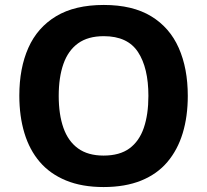

<svg xmlns="http://www.w3.org/2000/svg" viewBox="-20 -745 836 775"><path d="M738 -358Q738 -275 717.5 -207.5Q697 -140 655.5 -91Q614 -42 549.5 -16Q485 10 398 10Q311 10 246.5 -16.5Q182 -43 140.5 -91.5Q99 -140 78.5 -208Q58 -276 58 -359Q58 -470 94.5 -552Q131 -634 206.5 -679.5Q282 -725 399 -725Q515 -725 590 -679.5Q665 -634 701.5 -551.5Q738 -469 738 -358ZM217 -358Q217 -283 236 -229Q255 -175 295 -146Q335 -117 398 -117Q463 -117 502.5 -146Q542 -175 560.5 -229Q579 -283 579 -358Q579 -471 537 -535Q495 -599 399 -599Q335 -599 295 -570Q255 -541 236 -487Q217 -433 217 -358Z"/></svg>

Font: Noto Sans Myanmar
Style: Regular
Weight: 400
Designer: Monotype Design Team
Foundry: Monotype Imaging Inc.
Version: Version 2.107